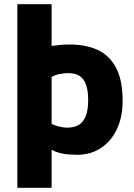

<svg xmlns="http://www.w3.org/2000/svg" viewBox="-20 -718 640 919"><path d="M227 181H63V-698H227ZM227 -125Q243 -117 264 -112Q285 -107 301 -107Q333 -107 355 -119Q377 -131 389.5 -160Q402 -189 402 -240Q402 -282 392.5 -310.5Q383 -339 362.5 -353.5Q342 -368 307 -368Q288 -368 264.5 -363.5Q241 -359 227 -349L83 -461Q100 -471 127.5 -479Q155 -487 188 -492.5Q221 -498 254 -501.5Q287 -505 313 -505Q389 -505 445.5 -480Q502 -455 534.5 -395.5Q567 -336 567 -234Q567 -159 540 -101Q513 -43 464 -10Q415 23 346 23Q332 23 305 21Q278 19 248 8.5Q218 -2 196 -28Z"/></svg>

Font: Maven Pro ExtraBold
Style: Regular
Weight: 800
Designer: Joe Prince
Foundry: Joe Prince
Version: Version 2.100